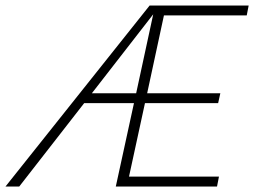

<svg xmlns="http://www.w3.org/2000/svg" viewBox="-52 -678 924 698"><path d="M544 -622 483 -339H749L741 -303H475L417 -36H744L737 0H369L435 -303H254L18 0H-32L492 -658H852L845 -622ZM443 -339 505 -626 282 -339Z"/></svg>

Font: Ysabeau Light
Style: Italic
Weight: 300
Italic angle: -12°
Designer: Christian Thalmann (Catharsis Fonts)
Version: Version 0.003